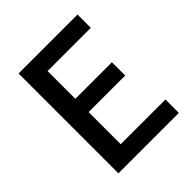

<svg xmlns="http://www.w3.org/2000/svg" viewBox="-201 -869 1002 1002"><g transform="rotate(-45 300.0 -368.5)"><path d="M97 0H543V-99H213V-336H483V-434H213V-639H532V-737H97Z"/></g></svg>

Font: Noto Sans CJK HK Medium
Style: Regular
Weight: 500
Designer: Ryoko NISHIZUKA 西塚涼子 (kana, bopomofo & ideographs); Paul D. Hunt (Latin, Greek & Cyrillic); Sandoll Communications 산돌커뮤니
Foundry: Adobe
Version: Version 2.004;hotconv 1.0.118;makeotfexe 2.5.65603